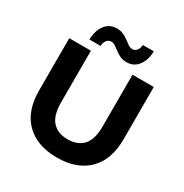

<svg xmlns="http://www.w3.org/2000/svg" viewBox="-205 -1073 1198 1247"><g transform="rotate(30 394.0 -449.0)"><path d="M393.8 11.8Q244.9 11.8 160.9 -71Q76.9 -153.8 76.9 -308.4V-700H239.3V-313.6Q239.3 -214.2 280.4 -169.9Q321.5 -125.5 395.2 -125.5Q469.3 -125.5 510.2 -169.9Q551.1 -214.2 551.1 -313.6V-700H710.7V-308.4Q710.7 -153.8 626.7 -71Q542.7 11.8 393.8 11.8ZM475 -750.6Q447.6 -750.6 426.4 -760.8Q405.2 -771 388.3 -784Q371.4 -797.1 356.2 -807.3Q341 -817.5 325.2 -817.5Q304.4 -817.5 291.8 -800.5Q279.2 -783.6 277.8 -758.2H194.3Q195.7 -825.1 227.8 -867.6Q259.9 -910.1 315.4 -910.1Q343.4 -910.1 364.6 -899.9Q385.8 -889.7 402.7 -876.7Q419.6 -863.7 435 -853.5Q450.4 -843.2 465.8 -843.2Q487 -843.2 499.3 -860Q511.6 -876.7 512.6 -900.7H594.9Q593.9 -835.6 562.2 -793.1Q530.6 -750.6 475 -750.6Z"/></g></svg>

Font: Montserrat Thin
Style: Regular
Weight: 100
Designer: Julieta Ulanovsky
Foundry: Julieta Ulanovsky
Version: Version 9.000